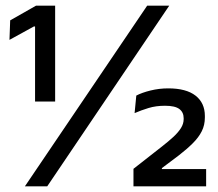

<svg xmlns="http://www.w3.org/2000/svg" viewBox="-20 -659 770 679"><path d="M104 -300V-565.5H100L13.5 -518L16 -587L107.5 -639H175V-300ZM68 0 500.5 -639H578.5L147 0ZM452 0V-62L553.5 -141.5Q576.5 -159.5 593.5 -175.2Q610.5 -191 620 -206.2Q629.5 -221.5 629.5 -237.5V-241Q629.5 -262 614.2 -273.5Q599 -285 563.5 -285Q531.5 -285 505.2 -277Q479 -269 456 -259L462 -321Q482 -331.5 512.5 -339Q543 -346.5 575 -346.5Q638.5 -346.5 671.5 -320.8Q704.5 -295 704.5 -249V-243.5Q704.5 -216.5 693.5 -194.8Q682.5 -173 662.2 -152.8Q642 -132.5 613 -110L552.5 -64.5V-49.5L520 -61H709V0Z"/></svg>

Font: Anek Latin Medium
Style: Regular
Weight: 500
Designer: Yesha Goshar
Foundry: Ek Type
Version: Version 1.003